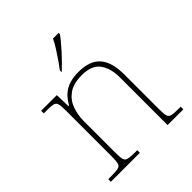

<svg xmlns="http://www.w3.org/2000/svg" viewBox="-209 -900 1034 1034"><g transform="rotate(-45 308.5 -383.0)"><path d="M38 0V-20H61Q98 -20 114 -24Q130 -28 134 -43.5Q138 -59 138 -94V-442Q138 -477 134 -492.5Q130 -508 115.5 -512Q101 -516 71 -516H43V-536H162L165 -449H169Q189 -485 213 -505Q237 -525 266.5 -533.5Q296 -542 333 -542Q419 -542 458.5 -496.5Q498 -451 498 -357V-94Q498 -59 502 -43.5Q506 -28 522.5 -24Q539 -20 575 -20H590V0H470V-365Q470 -432 439.5 -474.5Q409 -517 333 -517Q268 -517 231.5 -490Q195 -463 180.5 -421Q166 -379 166 -334V-94Q166 -59 170 -43.5Q174 -28 190.5 -24Q207 -20 243 -20H259V0ZM268 -619Q283 -638 301 -664Q319 -690 336 -717Q353 -744 363 -766H406V-756Q397 -743 380.5 -723Q364 -703 344 -681Q324 -659 304.5 -639.5Q285 -620 270 -606H268Z"/></g></svg>

Font: Noto Serif Armenian Thin
Style: Regular
Weight: 250
Version: Version 2.007